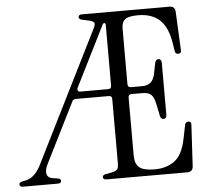

<svg xmlns="http://www.w3.org/2000/svg" viewBox="-70 -775 899 830"><g transform="rotate(-5 380.0 -360.0)"><path d="M-3 0Q-18 0 -18 -11Q-18 -20 -4 -23L11 -26Q51 -34 78 -89L360 -654Q371 -675 364 -681.5Q357 -688 336 -692L313 -697Q300 -700 300 -709Q300 -720 315 -720H695Q718 -720 720 -697L728 -531Q730 -514 715 -514Q703 -514 701 -527L695 -564Q684 -632 650 -663.5Q616 -695 556 -695Q516 -695 500.5 -683.5Q485 -672 485 -643V-402Q485 -388 499 -388H549Q593 -388 603 -435L613 -485Q617 -500 630 -498Q641 -496 641 -481V-256Q641 -241 630 -239Q617 -237 613 -252L603 -301Q596 -336 583.5 -347Q571 -358 548 -358H499Q485 -358 485 -344V-93Q485 -57 503.5 -41Q522 -25 571 -25Q621 -25 656.5 -50.5Q692 -76 706 -146L718 -205Q721 -218 733 -218Q747 -218 745 -201L735 -23Q733 0 710 0H359Q344 0 344 -11Q344 -20 357 -23L380 -27Q401 -31 407.5 -38Q414 -45 414 -66V-344Q414 -358 400 -358H257Q245 -358 241 -348L111 -88Q98 -62 102.5 -45Q107 -28 130 -25L146 -23Q163 -20 163 -11Q163 0 147 0ZM269 -405Q266 -398 269 -393Q272 -388 279 -388H400Q414 -388 414 -402V-664Q414 -673 409 -674Q404 -675 400 -667Z"/></g></svg>

Font: Instrument Serif
Style: Regular
Weight: 400
Designer: Rodrigo Fuenzalida
Foundry: fragTYPE
Version: Version 1.000; ttfautohint (v1.8.4.7-5d5b);gftools[0.9.27]